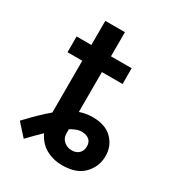

<svg xmlns="http://www.w3.org/2000/svg" viewBox="-166 -782 831 900"><g transform="rotate(30 249.5 -332.0)"><path d="M28.1 -70.7Q60.4 -105.1 87.9 -131.9Q115.4 -158.7 141 -180V-460.2H61.1V-545.5H141V-676.1H247.2V-545.5H359V-460.2H247.2V-244.3Q280.9 -256 316.4 -256Q385.3 -256 422.2 -219.1Q459.2 -182.2 459.2 -127.1Q459.2 -71 420.1 -29.8Q381 11.4 304.3 11.4Q276.6 11.4 253.4 5Q230.1 -1.4 211.5 -12.8Q192.8 -24.1 178.8 -40.5Q164.8 -56.8 155.9 -76.3Q139.9 -61.4 122.7 -43.9Q105.5 -26.3 86.3 -6ZM247.2 -126.4Q247.2 -114 252.1 -103.9Q257.1 -93.8 265.6 -86.5Q274.1 -79.2 285 -75.3Q295.8 -71.4 307.5 -71.4Q318.2 -71.4 327.9 -74.6Q337.7 -77.8 345 -84.3Q352.3 -90.9 356.5 -100.5Q360.8 -110.1 360.8 -122.9Q360.8 -132.5 358 -141.3Q355.1 -150.2 348.4 -156.8Q341.6 -163.4 330.8 -167.3Q320 -171.2 304 -171.2Q280.5 -171.2 247.2 -150.6Z"/></g></svg>

Font: Inter P Medium
Style: Regular
Weight: 500
Designer: Rasmus Andersson
Foundry: rsms
Version: Version 3.018;git-588b23468